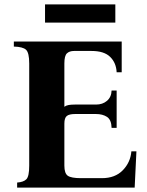

<svg xmlns="http://www.w3.org/2000/svg" viewBox="-20 -854 670 874"><path d="M58 0V-23Q87 -25 100 -38Q113 -51 113 -100V-565Q113 -614 98.5 -627.5Q84 -641 43 -642V-665H534V-525H511Q509 -568 481.5 -595Q454 -622 397 -622H317Q296 -622 284.5 -611Q273 -600 273 -565V-368Q281 -374 292.5 -376Q304 -378 320 -378H417Q447 -378 467 -395Q487 -412 488 -442H511V-272H488Q487 -309 467 -322Q447 -335 417 -335H322Q295 -335 284 -326Q273 -317 273 -291V-100Q273 -65 288.5 -54Q304 -43 349 -43H444Q504 -43 539 -79Q574 -115 578 -165H601L593 0ZM185 -834H505V-751H185Z"/></svg>

Font: Bona Nova
Style: Bold
Weight: 700
Designer: Mateusz Machalski
Foundry: Capitalics
Version: Version 4.001; ttfautohint (v1.8.3)